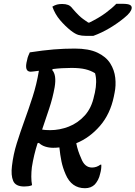

<svg xmlns="http://www.w3.org/2000/svg" viewBox="-20 -976 714 1012"><path d="M149 0Q140 4 129.5 5.5Q119 7 108 7Q62 7 49.5 -22.5Q37 -52 43 -101Q50 -162 68.5 -221Q87 -280 109 -340.5Q131 -401 152 -466Q173 -531 185 -603Q169 -601 158 -599.5Q147 -598 142 -598Q106 -598 123 -660Q125 -672 129 -681.5Q133 -691 137 -700Q208 -711 263.5 -715.5Q319 -720 374 -720Q448 -720 493.5 -698.5Q539 -677 561 -642Q583 -607 587.5 -566Q592 -525 584 -487L580 -467Q561 -375 507 -312.5Q453 -250 382 -221Q386 -200 392.5 -180.5Q399 -161 408 -141Q426 -93 465 -93Q489 -93 509 -108H514Q515 -85 508 -61Q504 -42 496.5 -28Q489 -14 480 -4Q460 16 428 16Q357 16 326 -57Q311 -91 304 -125Q297 -159 293 -199Q277 -197 260 -197Q238 -197 218 -203.5Q198 -210 185 -223L178 -221Q168 -190 160.5 -158.5Q153 -127 148 -95Q145 -70 145 -45Q145 -20 149 0ZM268 -516Q258 -460 239.5 -404.5Q221 -349 202 -293Q217 -290 245 -290Q294 -290 342 -308.5Q390 -327 426.5 -367Q463 -407 476 -471L480 -487Q493 -548 481 -590Q459 -604 430 -611Q401 -618 357 -618Q331 -618 306 -616.5Q281 -615 258 -612L255 -607Q279 -581 268 -516ZM472 -787H432Q410 -787 393 -792Q376 -797 353 -815Q324 -838 297 -869.5Q270 -901 256 -941Q269 -949 280.5 -952Q292 -955 308 -955Q326 -955 339 -950Q352 -945 363 -930Q378 -912 396.5 -894Q415 -876 445 -857H451Q502 -882 536.5 -907.5Q571 -933 593 -956H624Q656 -956 666 -949.5Q676 -943 674 -932Q673 -923 664 -910.5Q655 -898 635 -882Q600 -853 558 -828Q516 -803 472 -787Z"/></svg>

Font: Recursive Mn Csl St Med
Style: Italic
Weight: 500
Italic angle: -15°
Monospace: yes
Version: Version 1.079;hotconv 1.0.112;makeotfexe 2.5.65598; ttfautoh